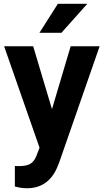

<svg xmlns="http://www.w3.org/2000/svg" viewBox="-20 -770 542 1003"><path d="M251.5 -199.7 349.1 -528.3H500.5L288.1 82L276.4 109.9Q229 213.4 120.1 213.4Q89.4 213.4 57.6 204.1V97.2L79.1 97.7Q119.1 97.7 138.9 85.4Q158.7 73.2 169.9 44.9L186.5 1.5L1.5 -528.3H153.3ZM282.2 -750H436L300.8 -598.6H186Z"/></svg>

Font: Robotiche
Style: Bold
Weight: 700
Designer: Google
Version: Version 2.001150; 2014